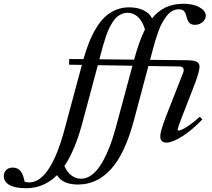

<svg xmlns="http://www.w3.org/2000/svg" viewBox="-298 -745 1123 1018"><path d="M115.7 233.4Q33.7 233.4 4.4 183.6Q-64.9 252.9 -159.2 252.9Q-218.3 252.9 -248 235.8Q-277.8 218.8 -277.8 189.5Q-277.8 169.4 -265.4 156.5Q-252.9 143.6 -230 143.6Q-205.1 143.6 -189.9 161.1Q-174.8 178.7 -167.5 218.3Q-157.7 222.2 -143.1 222.2Q-112.8 222.2 -85 200.9Q-57.1 179.7 -34.2 141.6Q-11.2 103.5 7.3 56.2Q25.9 8.8 41.5 -48.8L136.2 -400.9L68.4 -401.9L68.8 -432.1L144.5 -431.6Q158.7 -481 174.1 -519.8Q189.5 -558.6 210.9 -594.5Q232.4 -630.4 257.1 -654.1Q281.7 -677.7 314.7 -691.9Q347.7 -706.1 386.2 -706.1Q430.7 -706.1 463.1 -690.4Q495.6 -674.8 508.3 -647.5Q569.8 -725.1 672.9 -725.1Q727.1 -725.1 760 -706.3Q793 -687.5 793 -661.6Q793 -642.6 775.9 -627.9Q758.8 -613.3 735.4 -613.3Q723.6 -613.3 715.3 -617.2Q707 -621.1 702.1 -628.7Q697.3 -636.2 694.8 -642.6Q692.4 -648.9 690.4 -657.7Q686.5 -676.3 677.7 -686Q668.9 -695.8 649.9 -695.8Q631.3 -695.8 614.5 -686.3Q597.7 -676.8 584.2 -658.4Q570.8 -640.1 560.3 -621.1Q549.8 -602.1 540.3 -574.5Q530.8 -546.9 525.1 -528.3Q519.5 -509.8 512.7 -483.4L497.6 -427.7L689 -425.8Q731 -425.3 745.4 -417.2Q759.8 -409.2 759.8 -392.1Q759.8 -362.8 728.5 -283.7L669.4 -131.8Q644 -67.9 644 -56.6Q644 -52.7 647.9 -52.7Q654.3 -52.7 666.7 -57.9Q679.2 -63 705.1 -80.8Q731 -98.6 761.7 -126L774.9 -111.8Q720.2 -54.7 667.7 -21.7Q615.2 11.2 585 11.2Q551.8 11.2 551.8 -22.5Q551.8 -49.8 584.5 -133.8L672.4 -357.9Q678.7 -372.1 674.1 -382.1Q669.4 -392.1 653.8 -392.6L488.8 -395L411.6 -105.5Q364.3 70.8 290.3 152.1Q216.3 233.4 115.7 233.4ZM237.8 -464.4 229 -430.7 413.1 -428.7Q440.4 -529.8 470.7 -588.9Q457.5 -632.3 433.8 -654.8Q410.2 -677.2 378.4 -677.2Q361.3 -677.2 346.2 -670.4Q331.1 -663.6 319.6 -653.1Q308.1 -642.6 297.1 -624.5Q286.1 -606.4 278.8 -590.8Q271.5 -575.2 263.2 -550.3Q254.9 -525.4 250 -508.3Q245.1 -491.2 237.8 -464.4ZM136.7 -85.9Q98.6 53.7 43.5 135.3Q57.6 167.5 80.6 185.1Q103.5 202.6 131.8 202.6Q162.1 202.6 189.9 181.4Q217.8 160.2 240.5 121.8Q263.2 83.5 281.7 36.4Q300.3 -10.7 315.9 -68.4L404.3 -396.5L220.7 -399.4Z"/></svg>

Font: Elstob 14pt Medium
Style: Italic
Weight: 500
Italic angle: -20°
Designer: Peter S. Baker
Version: Version 1.015